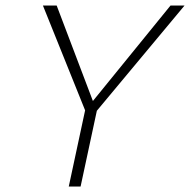

<svg xmlns="http://www.w3.org/2000/svg" viewBox="-20 -678 691 698"><path d="M321 -262 300 -289 600 -658H651ZM230 0 292 -289H335L273 0ZM295 -263 136 -658H186L326 -289Z"/></svg>

Font: Ysabeau Office ExtraLight
Style: Italic
Weight: 250
Italic angle: -12°
Designer: Christian Thalmann (Catharsis Fonts)
Version: Version 2.001;gftools[0.9.30]; featfreeze: tnum,lnum,ss02